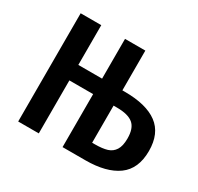

<svg xmlns="http://www.w3.org/2000/svg" viewBox="-122 -687 858 832"><g transform="rotate(30 307.5 -271.0)"><path d="M382.6 -541.5V-342.6H394.9Q502.6 -342.6 558.2 -301.3Q613.8 -260 613.8 -172.3Q613.8 -83.1 556.7 -41.5Q499.5 0 394.9 0H281V-265.1H162.1V0H59V-541.5H162.1V-342.6H281V-541.5ZM382.6 -266.2V-80.5H395.9Q433.8 -80.5 457.2 -87.7Q480.5 -94.9 493.3 -115.1Q506.2 -135.4 506.2 -172.8Q506.2 -224.1 480.8 -245.1Q455.4 -266.2 399.5 -266.2Z"/></g></svg>

Font: Fira Code Fixed Medium
Style: Regular
Weight: 500
Monospace: yes
Designer: Carrois Corporate, Edenspiekermann AG, Nikita Prokopov
Foundry: Carrois Corporate, Edenspiekermann AG, Nikita Prokopov
Version: Version 5.002